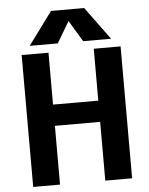

<svg xmlns="http://www.w3.org/2000/svg" viewBox="-62 -1013 829 1065"><g transform="rotate(-5 352.0 -480.0)"><path d="M480.5 -325.2H228.5V2H79.1V-732.4H228.5V-443.4H480.5V-732.4H629.9V2H480.5ZM354.5 -897.5 284.2 -779.3H127.9L262.7 -961.9H447.3L581.1 -779.3H425.8Z"/></g></svg>

Font: Gen Shin Gothic Bold
Style: Bold
Weight: 700
Designer: [Source Han Sans]
Ryoko NISHIZUKA  (kana & ideographs); Paul D. Hunt (Latin, Greek & Cyrillic); Wenlong ZHANG  (bopomofo
Version: Version 1.002.20150607